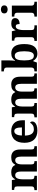

<svg xmlns="http://www.w3.org/2000/svg" viewBox="1624 -2434 820 4107"><g transform="rotate(-90 2033.5 -380.0)"><path d="M20 0V-53H22Q56.4 -53 78.2 -65Q100 -76.9 100 -122V-420.9Q100 -463 80.5 -474.5Q61 -486 28 -486H25V-536H235L248 -465H253Q273 -503 296.5 -520.5Q320 -538 347.3 -543.5Q374.6 -549 406 -549Q461 -549 500 -529Q539 -509 557 -465H566Q586 -503 611 -520.5Q636 -538 664.8 -543.5Q693.6 -549 725 -549Q802 -549 846 -503.2Q890 -457.4 890 -356V-123.8Q890 -77.6 906.5 -65.3Q923 -53 957 -53H960V0H738V-329Q738 -394 720.1 -429Q702.3 -464 658.2 -464Q627 -464 607.4 -444.4Q587.8 -424.9 579.4 -392.4Q571 -360 571 -321V-124Q571 -77.7 587.5 -65.3Q604 -53 638 -53H641V0H419V-329Q419 -394 401.1 -429Q383.1 -464 338.8 -464Q306 -464 287.1 -442.5Q268.3 -420.9 260.1 -385.5Q252 -350.1 252 -309V-118Q252 -76 271.5 -64.5Q291 -53 324 -53H327V0Z M1292 10Q1165 10 1099 -62.5Q1033 -135 1033 -265Q1033 -406 1098 -477.5Q1163 -549 1281 -549Q1390 -549 1452.5 -488Q1515 -427 1515 -308V-257H1187Q1190 -157 1224.5 -111Q1259 -65 1321 -65Q1373 -65 1409 -88.5Q1445 -112 1462 -146Q1476 -139 1482.5 -126.5Q1489 -114 1489 -97Q1489 -69 1468 -44.5Q1447 -20 1403.5 -5Q1360 10 1292 10ZM1362 -321Q1362 -398 1344 -441Q1326 -484 1283 -484Q1241 -484 1216 -442.5Q1191 -401 1189 -321Z M1577 0V-53H1579Q1613.4 -53 1635.2 -65Q1657 -76.9 1657 -122V-420.9Q1657 -463 1637.5 -474.5Q1618 -486 1585 -486H1582V-536H1792L1805 -465H1810Q1830 -503 1853.5 -520.5Q1877 -538 1904.3 -543.5Q1931.6 -549 1963 -549Q2018 -549 2057 -529Q2096 -509 2114 -465H2123Q2143 -503 2168 -520.5Q2193 -538 2221.8 -543.5Q2250.6 -549 2282 -549Q2359 -549 2403 -503.2Q2447 -457.4 2447 -356V-123.8Q2447 -77.6 2463.5 -65.3Q2480 -53 2514 -53H2517V0H2295V-329Q2295 -394 2277.1 -429Q2259.3 -464 2215.2 -464Q2184 -464 2164.4 -444.4Q2144.8 -424.9 2136.4 -392.4Q2128 -360 2128 -321V-124Q2128 -77.7 2144.5 -65.3Q2161 -53 2195 -53H2198V0H1976V-329Q1976 -394 1958.1 -429Q1940.1 -464 1895.8 -464Q1863 -464 1844.1 -442.5Q1825.3 -420.9 1817.1 -385.5Q1809 -350.1 1809 -309V-118Q1809 -76 1828.5 -64.5Q1848 -53 1881 -53H1884V0Z M2940.4 10Q2882.3 10 2845.7 -14.5Q2809.1 -39 2787 -78H2777.8L2750 0H2560V-53H2566.7Q2586 -53 2603.5 -58Q2621 -63 2632 -78Q2643 -92.9 2643 -122.8V-640Q2643 -683.4 2619.4 -695.2Q2595.8 -707 2564 -707H2560V-760H2795V-589Q2795 -574.4 2794 -551.7Q2793 -529 2791 -506Q2789 -483 2787 -468H2794Q2816 -505 2851.5 -526.5Q2887.1 -548 2944.3 -548Q3042 -548 3093.5 -481.3Q3145 -414.7 3145 -270.3Q3145 -125 3092.4 -57.5Q3039.7 10 2940.4 10ZM2897.8 -65Q2947.8 -65 2969.4 -117.9Q2991 -170.8 2991 -271Q2991 -373 2969 -423.5Q2947 -474 2896.8 -474Q2838.4 -474 2816.7 -423.8Q2795 -373.6 2795 -270.4Q2795 -171 2816.5 -118Q2838 -65 2897.8 -65Z M3212 0V-53H3215Q3249 -53 3270.5 -65.5Q3292 -78 3292 -125V-415Q3292 -459 3272.5 -471Q3253 -483 3220 -483H3217V-536H3419L3438.5 -458H3443.6Q3457 -488 3474 -508Q3491 -528 3517.5 -538Q3544 -548 3585 -548Q3643.6 -548 3671.8 -526.9Q3700 -505.8 3700 -467Q3700 -421 3666.5 -395.5Q3633 -370 3573 -370Q3573 -411 3563 -432Q3553 -453 3524 -453Q3498 -453 3482 -435Q3466 -417 3458 -390.5Q3450 -364 3447 -337Q3444 -310 3444 -293V-120Q3444 -76 3464 -64.5Q3484 -53 3514 -53H3546V0Z M3732 0V-53H3744Q3759 -53 3775.5 -57.5Q3792 -62 3803.5 -75.9Q3815 -89.8 3815 -117.7V-422Q3815 -448.9 3803 -462Q3791 -475 3774.5 -479Q3758 -483 3744 -483H3732V-536H3967V-118Q3967 -90 3978.5 -76Q3990 -62 4007 -57.5Q4024 -53 4038 -53H4050V0ZM3886.1 -626Q3850 -626 3825.5 -643.5Q3801 -661 3801 -698Q3801 -736 3825.8 -753Q3850.5 -770 3886.5 -770Q3921 -770 3946.5 -753Q3972 -736 3972 -698Q3972 -661 3946.4 -643.5Q3920.8 -626 3886.1 -626Z"/></g></svg>

Font: Noto Serif Vithkuqi
Style: Regular
Weight: 400
Version: Version 1.005